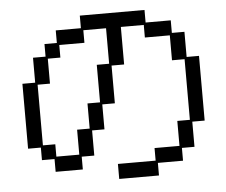

<svg xmlns="http://www.w3.org/2000/svg" viewBox="-55 -790 1111 943"><g transform="rotate(-5 500.0 -318.0)"><path d="M125 -97H62V-417H125V-540H187V-602H248V-664H372V-726H691V-664H815V-602H877V-478H938V-159H877V-35H815V28H691V90H495V16H681V-46H804V-169H866V-468H804V-591H681V-653H568V-468H506V-282H444V-159H383V-35H321V28H187V-35H125ZM197 -107V-46H310V-169H372V-293H434V-478H495V-653H383V-591H259V-529H197V-406H136V-107Z"/></g></svg>

Font: DotGothic16
Style: Regular
Weight: 400
Designer: Fontworks Inc.
Foundry: Fontworks Inc.
Version: Version 1.100